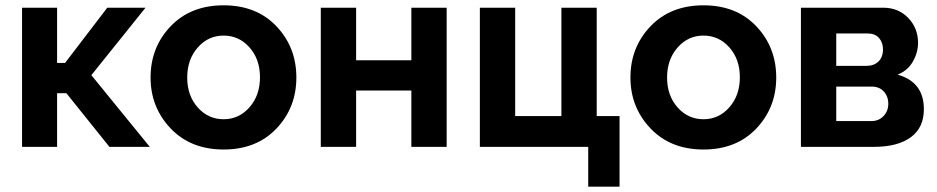

<svg xmlns="http://www.w3.org/2000/svg" viewBox="-20 -553 3529 723"><path d="M225 -316 384 -524H528L324 -270L544 0H392L230 -202H195V0H63V-524H195V-316Z M547 -261Q547 -375 622.5 -454Q698 -533 822 -533Q946 -533 1021 -454Q1096 -375 1096 -261Q1096 -148 1021 -69Q946 10 822 10Q698 10 622.5 -69.5Q547 -149 547 -261ZM724.5 -374Q685 -329 685 -261Q685 -193 724.5 -148.5Q764 -104 822 -104Q880 -104 919.5 -149Q959 -194 959 -262Q959 -330 919.5 -374.5Q880 -419 822 -419Q764 -419 724.5 -374Z M1321 -524V-326H1529V-524H1662V0H1529V-212H1321V0H1188V-524Z M1787 0V-524H1920V-116H2094V-524H2227V-116H2313V150H2195V0Z M2354 -261Q2354 -375 2429.5 -454Q2505 -533 2629 -533Q2753 -533 2828 -454Q2903 -375 2903 -261Q2903 -148 2828 -69Q2753 10 2629 10Q2505 10 2429.5 -69.5Q2354 -149 2354 -261ZM2531.5 -374Q2492 -329 2492 -261Q2492 -193 2531.5 -148.5Q2571 -104 2629 -104Q2687 -104 2726.5 -149Q2766 -194 2766 -262Q2766 -330 2726.5 -374.5Q2687 -419 2629 -419Q2571 -419 2531.5 -374Z M2996 -524H3306Q3363 -524 3400 -485.5Q3437 -447 3437 -392Q3437 -355 3417.5 -321Q3398 -287 3360 -272Q3459 -244 3459 -142Q3459 -72 3409.5 -36Q3360 0 3271 0H2996ZM3129 -305H3243Q3271 -305 3288 -321.5Q3305 -338 3305 -367Q3305 -393 3290 -410Q3275 -427 3247 -427H3129ZM3129 -97H3261Q3289 -97 3307 -116Q3325 -135 3325 -162Q3325 -190 3308 -208.5Q3291 -227 3262 -227H3129Z"/></svg>

Font: Raleway
Style: Bold
Weight: 700
Designer: Matt McInerney, Pablo Impallari, Rodrigo Fuenzalida
Foundry: Matt McInerney, Pablo Impallari, Rodrigo Fuenzalida
Version: Version 3.000